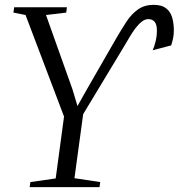

<svg xmlns="http://www.w3.org/2000/svg" viewBox="-20 -773 738 793"><path d="M102.5 0 105.5 -21 210 -36 244.5 -291.5 85.5 -711 35.5 -721 38.5 -743H256.5L253.5 -721L170 -711L279.5 -403.5L300 -335L338 -402.5L462 -618Q483 -654 503.2 -684.8Q523.5 -715.5 550.2 -734.2Q577 -753 614.5 -753Q647.5 -753 665.5 -739.2Q683.5 -725.5 690.8 -701.5Q698 -677.5 698 -647Q698 -629.5 695 -615.5Q692 -601.5 687 -585.5L610.5 -565.5Q617 -579.5 622.5 -601.5Q628 -623.5 628 -647Q628 -672.5 618.5 -683.2Q609 -694 592.5 -694Q578.5 -694 565 -683.2Q551.5 -672.5 539 -655.8Q526.5 -639 515.5 -620.5Q504.5 -602 495.5 -586.5L323.5 -301.5L287.5 -37L394 -21L391 0Z"/></svg>

Font: Merriweather 120pt Light
Style: Italic
Weight: 300
Italic angle: -7.8°
Version: Version 2.101